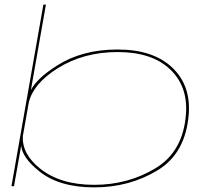

<svg xmlns="http://www.w3.org/2000/svg" viewBox="-20 -805 945 830"><path d="M29.5 0 167.5 -785H178.5L113.5 -415.5Q138.5 -465.5 225.5 -521Q334.5 -591 488.5 -591Q640.5 -591 722.8 -514.5Q805 -438 796 -313Q783.5 -143.5 661.8 -69.2Q540 5 387.5 5Q235 5 148.5 -65.5Q76 -124 71.5 -175.5L69.5 -164L40.5 0ZM104.5 -362.5 79 -218Q73.5 -140 153 -76.5Q240.5 -6 387.5 -6Q534.5 -6 653.5 -78.5Q772.5 -151 784 -313Q792.5 -433 714 -506.5Q635.5 -580 488.5 -580Q341.5 -580 229.5 -510Q124.5 -444 104.5 -362.5Z"/></svg>

Font: Anybody UltraExpanded Thin
Style: Italic
Weight: 100
Width: 9
Italic angle: -10°
Designer: Tyler Finck
Foundry: Etcetera Type Company
Version: Version 1.010; ttfautohint (v1.8.3) -l 8 -r 50 -G 200 -x 14 